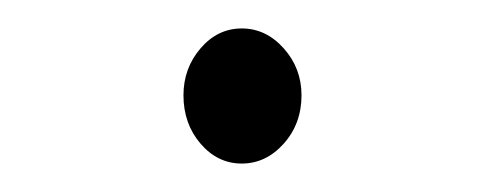

<svg xmlns="http://www.w3.org/2000/svg" viewBox="-20 -103 353 135"><path d="M150 12Q133 12 121 -2Q109 -16 109 -36Q109 -55 121 -69Q133 -83 150 -83Q167 -83 179.5 -69Q192 -55 192 -36Q192 -16 179.5 -2Q167 12 150 12Z"/></svg>

Font: Inconsolata ExtraCondensed Thin
Style: Regular
Weight: 100
Width: 2
Monospace: yes
Designer: Raph Levien, Cyreal, Brenton Simpson
Foundry: Raph Levien, Cyreal, Google
Version: Version 3.100; ttfautohint (v1.8.4.7-5d5b)